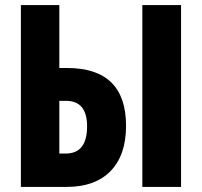

<svg xmlns="http://www.w3.org/2000/svg" viewBox="-20 -734 793 754"><path d="M62 0V-714H213V-467H243Q475 -467 475 -240Q475 -125 414.5 -62.5Q354 0 242 0ZM539 0V-714H691V0ZM213 -131H238Q322 -131 322 -238Q322 -338 239 -338H213Z"/></svg>

Font: Noto Sans ExtraCondensed ExtraBold
Style: Regular
Weight: 800
Width: 2
Designer: Monotype Design Team
Foundry: Monotype Imaging Inc.
Version: Version 2.013; ttfautohint (v1.8.4.7-5d5b)